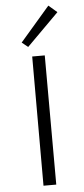

<svg xmlns="http://www.w3.org/2000/svg" viewBox="-61 -941 426 974"><g transform="rotate(-5 152.5 -454.0)"><path d="M73 -733 224 -908 267 -871 104 -708ZM120 -658H184L185 0H120Z"/></g></svg>

Font: Isabella Sans
Style: Regular
Weight: 400
Designer: Original fonts by Christian Thalmann (Catharsis Fonts), Modifications by Cristiano Sobral
Version: Version 0.002;July 12, 2020;FontCreator 13.0.0.2655 64-bit; 